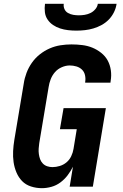

<svg xmlns="http://www.w3.org/2000/svg" viewBox="-20 -975 640 1003"><path d="M199 8Q169 8 141.5 -1Q114 -10 95.5 -29Q77 -48 66 -74Q55 -100 51 -128Q47 -156 48.5 -185.5Q50 -215 55 -245L104 -538Q108 -566 118.5 -594Q129 -622 146.5 -647Q164 -672 188 -691Q212 -710 239.5 -722Q267 -734 296 -738.5Q325 -743 353 -743Q382 -743 410 -739.5Q438 -736 462.5 -726Q487 -716 508.5 -699Q530 -682 542.5 -659Q555 -636 559 -608Q563 -580 558 -552L557 -543H425V-547Q428 -565 424 -582.5Q420 -600 408 -611.5Q396 -623 379 -628Q362 -633 344 -633Q324 -633 303 -624Q282 -615 267.5 -598.5Q253 -582 245 -561.5Q237 -541 234 -520L185 -227Q183 -213 182 -198.5Q181 -184 183 -170Q185 -156 189.5 -143.5Q194 -131 203.5 -121Q213 -111 226.5 -106.5Q240 -102 254 -102Q273 -102 292.5 -108Q312 -114 327.5 -127Q343 -140 352 -159Q361 -178 364 -197L381 -300H293L312 -410H533L465 0H344L361 -104Q349 -80 333 -59Q317 -38 295.5 -22Q274 -6 248.5 1Q223 8 199 8ZM379 -815Q357 -815 335.5 -817.5Q314 -820 294 -826.5Q274 -833 257 -844.5Q240 -856 228.5 -873Q217 -890 214.5 -911.5Q212 -933 215 -955H313Q311 -940 317 -927Q323 -914 335.5 -907Q348 -900 362.5 -897.5Q377 -895 392 -895Q407 -895 422.5 -897.5Q438 -900 452.5 -907Q467 -914 478 -927Q489 -940 491 -955H589Q586 -933 575.5 -911.5Q565 -890 548.5 -873Q532 -856 511 -844.5Q490 -833 468 -826.5Q446 -820 423.5 -817.5Q401 -815 379 -815Z"/></svg>

Font: Iosevka Aile Extrabold Oblique
Style: Regular
Weight: 800
Italic angle: -9°
Designer: Belleve Invis
Foundry: Belleve Invis
Version: Version 31.1.0; ttfautohint (v1.8.4)